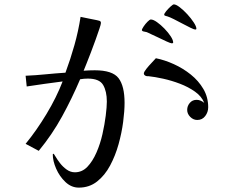

<svg xmlns="http://www.w3.org/2000/svg" viewBox="-20 -792 1040 877"><path d="M549 -322Q549 -285 542.5 -235Q536 -185 521.5 -133Q507 -81 483 -36Q459 9 423.5 37Q388 65 340 65Q306 65 279 39.5Q252 14 236.5 -21.5Q221 -57 221 -87Q221 -87 224 -90Q226 -90 233.5 -77Q241 -64 254 -47Q267 -30 284.5 -17.5Q302 -5 322 -5Q355 -5 379 -30Q403 -55 420.5 -95Q438 -135 448 -179.5Q458 -224 463 -264Q468 -304 468 -328Q468 -375 451 -404Q434 -433 381 -433Q364 -433 346 -430Q309 -343 263.5 -260Q218 -177 157 -103L97 -135Q147 -196 192.5 -271.5Q238 -347 266 -420Q225 -415 184 -409Q143 -403 102 -397L97 -446Q143 -448 188 -452.5Q233 -457 279 -460Q302 -522 320 -586Q338 -650 348 -715Q366 -711 384.5 -707.5Q403 -704 422 -700Q427 -699 434 -697Q441 -695 441 -687Q441 -681 434 -660.5Q427 -640 417 -611.5Q407 -583 395.5 -553.5Q384 -524 375 -501Q366 -478 362 -469Q375 -470 387.5 -470.5Q400 -471 413 -471Q494 -471 521.5 -435Q549 -399 549 -322ZM931 -302Q931 -280 917.5 -262Q904 -244 881 -244Q863 -244 849 -258Q835 -272 835 -290Q835 -308 847 -322Q859 -336 878 -336Q888 -336 897 -332Q906 -328 913 -322Q901 -352 870.5 -373.5Q840 -395 802 -409.5Q764 -424 725.5 -432.5Q687 -441 658 -444Q657 -444 655.5 -444Q654 -444 652 -444Q647 -444 642 -447.5Q637 -451 637 -456Q637 -463 648.5 -477.5Q660 -492 673.5 -506Q687 -520 692 -526Q732 -518 774 -499Q816 -480 851.5 -451.5Q887 -423 909 -385.5Q931 -348 931 -302ZM771 -598Q771 -594 765 -594Q760 -594 740 -603Q720 -612 699 -622.5Q678 -633 670 -636Q663 -639 656.5 -642.5Q650 -646 642 -647Q640 -648 637.5 -648Q635 -648 633 -649Q628 -652 628 -654Q628 -659 636 -671Q644 -683 654 -693Q664 -703 669 -703Q680 -703 697 -691Q714 -679 731 -661.5Q748 -644 759.5 -626.5Q771 -609 771 -598ZM877 -661Q877 -657 872 -657Q867 -657 850.5 -665Q834 -673 813.5 -684Q793 -695 774 -704.5Q755 -714 745 -717Q742 -718 736 -719.5Q730 -721 730 -725Q730 -730 739 -741Q748 -752 759 -762Q770 -772 774 -772Q784 -772 801 -759Q818 -746 835.5 -727Q853 -708 865 -689.5Q877 -671 877 -661Z"/></svg>

Font: Kaisei Decol
Style: Regular
Weight: 400
Designer: Font-Kai, 金井和夫
Foundry: KAZUO KANAI
Version: Version 5.003